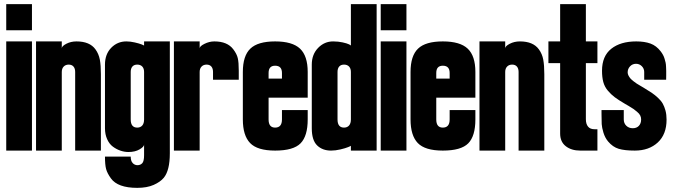

<svg xmlns="http://www.w3.org/2000/svg" viewBox="-20 -720 3217 918"><path d="M132.8 -575.2H9.8V-700.2H132.8ZM9.8 0V-522H132.8V0Z M152.3 0V-522H275.4V-488.8Q275.4 -499.5 297.1 -510.7Q318.8 -522 345.7 -522Q409.2 -522 436.5 -483.9Q452.1 -462.4 457.3 -435.1Q462.4 -407.7 462.4 -365.2V0H339.4V-376Q339.4 -392.6 331.3 -401.9Q323.2 -411.1 308.6 -411.1Q293.5 -411.1 284.4 -401.6Q275.4 -392.1 275.4 -376V0Z M605 28.8Q605 49.8 614.5 59.8Q624 69.8 637.2 69.8Q651.4 69.8 660.2 60.3Q668.9 50.8 668.9 22V-28.8Q668.9 -18.6 647.5 -5.9Q626 6.8 594.2 6.8Q574.7 6.8 555.7 0.2Q536.6 -6.3 519.5 -19Q502.4 -31.7 492.2 -54.7Q481.9 -77.6 481.9 -106.9V-411.1Q481.9 -460.9 511.7 -491.5Q541.5 -522 584 -522Q603 -522 624.3 -517.1Q645.5 -512.2 657.2 -507.6Q668.9 -502.9 668.9 -502V-522H792V13.2Q792 94.7 763.2 129.9Q746.6 149.9 714.6 164.1Q682.6 178.2 636.2 178.2Q543 178.2 510.3 132.8Q492.7 108.4 487.3 88.1Q481.9 67.9 481.9 28.8ZM605 -148.9Q605 -109.9 636.2 -109.9Q651.4 -109.9 660.2 -119.9Q668.9 -129.9 668.9 -148.9V-376Q668.9 -392.6 660.2 -401.9Q651.4 -411.1 636.2 -411.1Q621.1 -411.1 613 -401.9Q605 -392.6 605 -376Z M811.5 0V-522H934.6V-488.8Q934.6 -499 957.8 -510.5Q981 -522 1004.9 -522Q1067.4 -522 1095.7 -483.9Q1112.3 -461.9 1116.9 -441.9Q1121.6 -421.9 1121.6 -381.8V-338.9H998.5V-376Q998.5 -392.6 990.5 -401.9Q982.4 -411.1 967.8 -411.1Q952.6 -411.1 943.6 -401.6Q934.6 -392.1 934.6 -376V0Z M1141.1 -376Q1141.1 -453.1 1177 -487.5Q1212.9 -522 1295.4 -522Q1377.9 -522 1414.6 -487.3Q1451.2 -452.6 1451.2 -376V-252.9H1264.2V-148.9Q1264.2 -109.9 1295.4 -109.9Q1328.1 -109.9 1328.1 -148.9V-193.8H1451.2V-148.9Q1451.2 -69.3 1417 -34.7Q1382.8 0 1295.4 0Q1210.4 0 1175.8 -36.1Q1141.1 -72.3 1141.1 -148.9ZM1264.2 -344.2H1328.1V-371.1Q1328.1 -405.8 1295.4 -405.8Q1264.2 -405.8 1264.2 -371.1Z M1657.7 -376Q1657.7 -392.6 1648.9 -401.9Q1640.1 -411.1 1625 -411.1Q1609.9 -411.1 1601.8 -401.9Q1593.8 -392.6 1593.8 -376V-148.9Q1593.8 -109.9 1625 -109.9Q1640.1 -109.9 1648.9 -119.9Q1657.7 -129.9 1657.7 -148.9Q1657.7 -376 1657.7 -376ZM1657.7 -22.9Q1657.7 -22 1644.5 -16.6Q1631.3 -11.2 1607.7 -5.6Q1584 0 1563 0Q1521.5 0 1496.1 -24.9Q1470.7 -49.8 1470.7 -106.9Q1470.7 -411.1 1470.7 -411.1Q1470.7 -459.5 1500.7 -490.7Q1530.8 -522 1572.8 -522Q1597.2 -522 1618.2 -517.3Q1639.2 -512.7 1648.4 -508.1Q1657.7 -503.4 1657.7 -502Q1657.7 -502 1657.7 -700.2H1780.8V0H1657.7Z M1923.3 -575.2H1800.3V-700.2H1923.3ZM1800.3 0V-522H1923.3V0Z M1942.9 -376Q1942.9 -453.1 1978.8 -487.5Q2014.6 -522 2097.2 -522Q2179.7 -522 2216.3 -487.3Q2252.9 -452.6 2252.9 -376V-252.9H2065.9V-148.9Q2065.9 -109.9 2097.2 -109.9Q2129.9 -109.9 2129.9 -148.9V-193.8H2252.9V-148.9Q2252.9 -69.3 2218.8 -34.7Q2184.6 0 2097.2 0Q2012.2 0 1977.5 -36.1Q1942.9 -72.3 1942.9 -148.9ZM2065.9 -344.2H2129.9V-371.1Q2129.9 -405.8 2097.2 -405.8Q2065.9 -405.8 2065.9 -371.1Z M2272.5 0V-522H2395.5V-488.8Q2395.5 -499.5 2417.2 -510.7Q2439 -522 2465.8 -522Q2529.3 -522 2556.6 -483.9Q2572.3 -462.4 2577.4 -435.1Q2582.5 -407.7 2582.5 -365.2V0H2459.5V-376Q2459.5 -392.6 2451.4 -401.9Q2443.4 -411.1 2428.7 -411.1Q2413.6 -411.1 2404.5 -401.6Q2395.5 -392.1 2395.5 -376V0Z M2602.1 -522H2658.2V-700.2H2781.2V-522H2836.4V-418H2781.2V-149.9Q2781.2 -127.4 2791.5 -114.7Q2801.8 -102.1 2822.3 -102.1H2836.4V0H2754.4Q2711.9 0 2685.1 -21Q2658.2 -42 2658.2 -81.1V-418H2602.1Z M2962.4 -148.9Q2962.4 -130.4 2974.6 -118.7Q2986.8 -106.9 3005.4 -106.9Q3023.9 -106.9 3034.7 -118.4Q3045.4 -129.9 3045.4 -148.9Q3045.4 -159.2 3041 -168Q3036.6 -176.8 3025.6 -185.8Q3014.6 -194.8 3008.5 -199.2Q3002.4 -203.6 2985.8 -213.4Q2969.2 -223.1 2967.3 -224.1Q2936.5 -242.2 2918.9 -255.4Q2901.4 -268.6 2886 -286.9Q2870.6 -305.2 2864.5 -327.9Q2858.4 -350.6 2858.4 -381.8Q2858.4 -451.7 2902.6 -486.8Q2946.8 -522 3022 -522Q3062 -522 3090.1 -511.7Q3118.2 -501.5 3139.2 -474.1Q3145.5 -465.8 3150.1 -457.3Q3154.8 -448.7 3157.7 -438.5Q3160.6 -428.2 3162.4 -420.7Q3164.1 -413.1 3164.6 -400.4Q3165 -387.7 3165.3 -381.3Q3165.5 -375 3165.3 -360.1Q3165 -345.2 3165 -339.8V-338.9H3060.1V-376Q3060.1 -392.1 3048.6 -403.6Q3037.1 -415 3021 -415Q3003.9 -415 2992.4 -402.8Q2981 -390.6 2981 -374Q2981 -366.2 2985.1 -358.4Q2989.3 -350.6 2994.1 -345Q2999 -339.4 3009 -331.5Q3019 -323.7 3024.4 -320.3Q3029.8 -316.9 3042.2 -309.6Q3054.7 -302.2 3057.1 -300.8Q3081.1 -286.6 3095.7 -276.6Q3110.4 -266.6 3125.5 -252.7Q3140.6 -238.8 3148.7 -224.6Q3156.7 -210.4 3161.9 -191.2Q3167 -171.9 3167 -147.9Q3167 -77.6 3125 -38.8Q3083 0 3015.1 0Q2966.8 0 2938.2 -8.5Q2909.7 -17.1 2887.2 -43.9Q2872.6 -61.5 2865.2 -85.7Q2857.9 -109.9 2856.9 -126.7Q2856 -143.6 2856 -175.8Q2856 -177.7 2856 -178.7Q2856 -179.7 2856 -181.2Q2856 -182.6 2856 -184.1V-193.8H2962.4Z"/></svg>

Font: Quaderni
Style: Regular
Weight: 400
Designer: Romain Laurent, Daphné Lejeune, Alexandre D’Hubert
Foundry: ESAD Valence
Version: Version 1.000;FEAKit 1.0